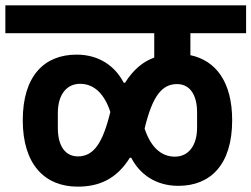

<svg xmlns="http://www.w3.org/2000/svg" viewBox="-40 -718 939 717"><path d="M250 -21C330 -21 395 -49 445 -129H450C482 -67 542 -24 626 -24C746 -24 827 -103 827 -269C827 -412 766 -492 671 -512V-594H879V-698H-20V-594H536V-503C494 -488 458 -458 427 -409H422C390 -471 330 -514 246 -514C126 -514 45 -435 45 -269C45 -103 128 -21 250 -21ZM251 -134C205 -134 176 -171 176 -240V-296C176 -365 209 -405 259 -405C312 -405 350 -367 372 -300C343 -180 308 -134 251 -134ZM613 -133C560 -133 522 -171 500 -238C529 -358 564 -404 621 -404C667 -404 696 -367 696 -298V-242C696 -173 663 -133 613 -133Z"/></svg>

Font: IBM Plex Devanagari
Style: Bold
Weight: 700
Designer: Mike Abbink, Paul van der Laan, Pieter van Rosmalen, Erin McLaughlin
Foundry: Bold Monday
Version: Version 1.0